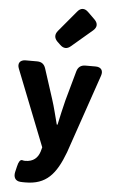

<svg xmlns="http://www.w3.org/2000/svg" viewBox="-71 -939 745 1244"><g transform="rotate(5 302.0 -317.0)"><path d="M143 259C278 259 340 187 395 41L571 -472C583 -506 567 -529 531 -529H465C436 -529 417 -515 409 -487L355 -293C342 -239 329 -186 318 -132H313C298 -188 286 -241 269 -293L206 -488C197 -516 179 -529 150 -529H76C39 -529 23 -505 37 -471L232 23L224 52C211 92 183 120 129 120C123 120 116 119 110 117C97 115 87 129 80 160L71 198C64 230 76 255 109 258C119 259 130 259 143 259ZM268 -738C248 -714 248 -690 271 -667L290 -649C312 -627 336 -625 360 -646L495 -761C520 -783 521 -808 497 -832L452 -876C428 -900 402 -899 381 -873Z"/></g></svg>

Font: コーポレート・ロゴ（ラウンド）ver3 Bold
Style: Regular
Weight: 700
Designer: [KANA_main] LOGOTYPE.JP [Source Han Sans] Ryoko NISHIZUKA 西塚涼子 (kana, bopomofo & ideographs); Paul D. Hunt (Latin, Greek
Version: Version 12.001;FEAKit 1.0